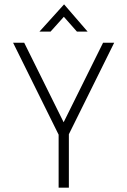

<svg xmlns="http://www.w3.org/2000/svg" viewBox="-20 -861 584 881"><path d="M296 -245V0H249V-243L40 -665H91L272 -300L453 -665H504ZM333 -716 273 -784 212 -716H161L274 -841L382 -716Z"/></svg>

Font: Sulphur Point Light
Style: Regular
Weight: 300
Designer: Noponies / Dale Sattler
Foundry: Noponies
Version: Version 1.000; ttfautohint (v1.8)